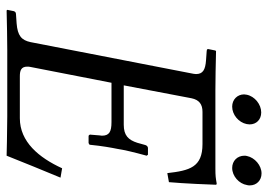

<svg xmlns="http://www.w3.org/2000/svg" viewBox="-138 -690 830 595"><g transform="rotate(90 277.5 -393.0)"><path d="M553 -646C553 -648 552 -649 549 -649C532 -646 526 -645 503 -645H260C223 -645 184 -646 139 -647L137 -645L133 -625C132 -622 132 -618 139 -618L167 -616C197 -614 210 -606 210 -585C210 -581 209 -576 208 -571L111 -72C105 -44 91 -32 53 -29L24 -27C18 -27 16 -23 15 -20L11 0L13 2C58 1 98 0 135 0H341C387 0 463 2 463 2C484 -50 509 -113 531 -165L502 -170C469 -98 420 -39 347 -39H217C199 -39 187 -43 187 -62C187 -65 187 -68 188 -72L237 -323H359C389 -323 401 -316 401 -293C401 -291 400 -288 400 -285L398 -260C397 -257 398 -252 403 -252H424L429 -255C433 -295 438 -322 442 -342C445 -362 452 -392 463 -432L460 -436H439C435 -436 431 -432 430 -428L423 -403C414 -375 400 -361 367 -361H245L285 -571C290 -595 304 -605 327 -605H427C499 -605 509 -565 517 -496L545 -501C549 -542 553 -638 553 -646ZM464 -743C463 -740 463 -737 463 -735C463 -713 479 -697 501 -697C526 -697 550 -718 554 -743C555 -745 555 -749 555 -752C555 -772 540 -788 518 -788C493 -788 469 -767 464 -743ZM274 -742C274 -739 273 -736 273 -734C273 -713 289 -697 311 -697C336 -697 360 -717 365 -742C365 -745 366 -748 366 -751C366 -772 351 -787 329 -787C304 -787 279 -767 274 -742Z"/></g></svg>

Font: Libertinus Serif
Style: Italic
Weight: 400
Italic angle: -12°
Designer: Philipp H. Poll, Khaled Hosny
Foundry: Caleb Maclennan
Version: Version 7.050;RELEASE